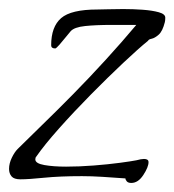

<svg xmlns="http://www.w3.org/2000/svg" viewBox="-31 -394 385 424"><path d="M259 10Q252 10 249 6.5Q246 3 246 0Q219 -2 195 -3.5Q171 -5 150 -5Q101 -5 66.5 -1.5Q32 2 14 2Q0 2 -5.5 -4.5Q-11 -11 -11 -21Q-11 -33 -5 -45.5Q1 -58 8 -65Q29 -86 61 -117Q93 -148 129.5 -185Q166 -222 202.5 -262Q239 -302 270 -339H216Q181 -339 157 -336.5Q133 -334 125 -325Q123 -323 115.5 -313.5Q108 -304 100.5 -295.5Q93 -287 91 -287Q82 -287 82 -294Q82 -335 104 -354Q126 -373 184 -373Q192 -373 207 -373.5Q222 -374 241 -374Q263 -374 284 -372.5Q305 -371 319.5 -367Q334 -363 334 -355Q334 -349 333 -345Q328 -325 319.5 -317.5Q311 -310 304 -308.5Q297 -307 296 -304Q275 -287 241 -255Q207 -223 169.5 -185Q132 -147 99.5 -110.5Q67 -74 49 -48Q47 -46 47 -42Q47 -33 67 -29.5Q87 -26 115 -26Q144 -26 176 -28.5Q208 -31 234 -34.5Q260 -38 270 -40Q281 -43 287 -43Q297 -43 297 -36Q297 -25 285.5 -7.5Q274 10 259 10Z"/></svg>

Font: Bilbo
Style: Regular
Weight: 400
Designer: Robert E. Leuschke
Foundry: Robert E. Leuschke
Version: Version 1.100